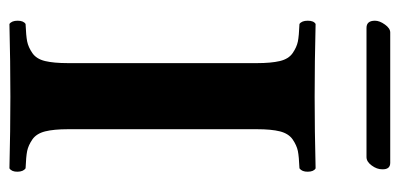

<svg xmlns="http://www.w3.org/2000/svg" viewBox="-240 -605 847 407"><g transform="rotate(90 183.5 -401.5)"><path d="M313 -754.9H39.1Q23.9 -754.9 23.9 -772.9Q23.9 -782.7 32 -793.9Q40 -805.2 48.8 -805.2H325.2Q339.4 -805.2 338.9 -788.1Q338.9 -776.9 330.8 -765.9Q322.8 -754.9 313 -754.9ZM113.8 -522.9Q113.8 -552.7 109.4 -571.3Q105 -589.8 92.5 -598.4Q80.1 -606.9 68.1 -609.4Q56.2 -611.8 30.8 -612.8Q23.9 -617.7 23.9 -630.4Q23.9 -643.1 30.8 -647Q110.8 -645 185.1 -645Q256.8 -645 336.9 -647Q343.8 -643.1 344 -630.6Q344.2 -618.2 336.9 -612.8Q312 -611.8 300 -609.4Q288.1 -606.9 275.6 -598.4Q263.2 -589.8 258.5 -571.5Q253.9 -553.2 253.9 -522.9V-122.1Q253.9 -92.3 258.5 -73.7Q263.2 -55.2 275.6 -46.6Q288.1 -38.1 300 -35.6Q312 -33.2 336.9 -32.2Q343.8 -27.3 344 -15.1Q344.2 -2.9 336.9 2Q256.8 0 185.1 0Q110.8 0 30.8 2Q23.9 -2.9 23.9 -15.4Q23.9 -27.8 30.8 -32.2Q55.7 -33.2 67.9 -35.6Q80.1 -38.1 92.5 -46.6Q105 -55.2 109.4 -73.5Q113.8 -91.8 113.8 -122.1Z"/></g></svg>

Font: Linux Libertine
Style: Bold
Weight: 700
Designer: Philipp H. Poll
Foundry: Philipp H. Poll
Version: Version 5.0.3